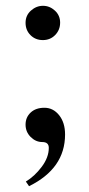

<svg xmlns="http://www.w3.org/2000/svg" viewBox="-20 -479 308 661"><path d="M85 -358Q68 -375 68 -400.5Q68 -426 86.5 -442.5Q105 -459 128 -459Q151 -459 169 -442.5Q187 -426 187 -401Q187 -376 170 -358.5Q153 -341 127.5 -341Q102 -341 85 -358ZM80 162 69 146Q99 128 123.5 95.5Q148 63 148 30Q148 10 125.5 10Q103 10 85.5 -7.5Q68 -25 68 -50Q68 -75 85.5 -91.5Q103 -108 133 -108Q163 -108 183.5 -82.5Q204 -57 204 -16Q204 101 80 162Z"/></svg>

Font: Prata
Style: Regular
Weight: 400
Designer: Cyreal (www.cyreal.org)
Foundry: Cyreal (www.cyreal.org)
Version: Version 1.010